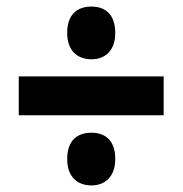

<svg xmlns="http://www.w3.org/2000/svg" viewBox="-20 -644 555 583"><path d="M258 -464C300 -464 330 -491 330 -544C330 -598 302 -624 258 -624C212 -624 184 -598 184 -544C184 -491 214 -464 258 -464ZM37 -294H477V-412H37ZM258 -81C300 -81 330 -109 330 -161C330 -215 302 -241 258 -241C212 -241 184 -215 184 -161C184 -108 214 -81 258 -81Z"/></svg>

Font: Noto Sans Myanmar UI Condensed ExtraBold
Style: Regular
Weight: 800
Width: 3
Designer: Monotype Design Team
Foundry: Monotype Imaging Inc.
Version: Version 2.103